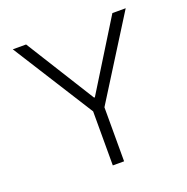

<svg xmlns="http://www.w3.org/2000/svg" viewBox="-121 -782 874 895"><g transform="rotate(-20 316.0 -334.0)"><path d="M289 0V-268L36 -668H102L315 -327H319L530 -668H596L345 -268V0Z"/></g></svg>

Font: Atkinson Hyperlegible Mono ExtraLight
Style: Regular
Weight: 200
Monospace: yes
Designer: Elliott Scott, Megan Eiswerth, Linus Boman, Theodore Petrosky, Letters from Sweden
Foundry: Applied Design Works, Letters from Sweden
Version: Version 2.001